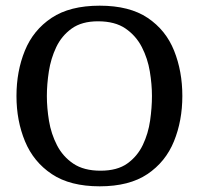

<svg xmlns="http://www.w3.org/2000/svg" viewBox="-20 -647 700 676"><path d="M331 9Q227 9 162.5 -34Q98 -77 68 -149.5Q38 -222 38 -309Q38 -396 67.5 -468.5Q97 -541 161.5 -584Q226 -627 331 -627Q436 -627 500 -584Q564 -541 593 -468.5Q622 -396 622 -309Q622 -222 592.5 -149.5Q563 -77 499 -34Q435 9 331 9ZM334 -46Q393 -46 428.5 -71.5Q464 -97 483 -137Q502 -177 508.5 -222.5Q515 -268 515 -309Q515 -350 507.5 -395.5Q500 -441 479.5 -481Q459 -521 422 -546.5Q385 -572 325 -572Q268 -572 232.5 -546.5Q197 -521 178 -481Q159 -441 152 -395.5Q145 -350 145 -309Q145 -267 152.5 -221.5Q160 -176 180.5 -136Q201 -96 238 -71Q275 -46 334 -46Z"/></svg>

Font: Manuale Medium
Style: Regular
Weight: 500
Designer: Eduardo Tunni / Pablo Cosgaya
Foundry: Eduardo Tunni / Pablo Cosgaya
Version: Version 1.002